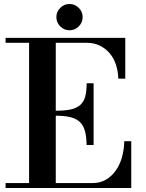

<svg xmlns="http://www.w3.org/2000/svg" viewBox="-20 -944 731 964"><path d="M415 -216Q414 -258 406.5 -286Q399 -314 381.5 -331Q364 -348 334.5 -355.5Q305 -363 260 -363V-25H446Q483 -25 512 -42Q541 -59 561.5 -88Q582 -117 592.5 -155Q603 -193 604 -235H639V0H8V-25H126V-729H8V-754H609V-549H574Q573 -585 562.5 -618Q552 -651 531.5 -675.5Q511 -700 482 -714.5Q453 -729 416 -729H260V-388Q305 -388 335 -394.5Q365 -401 383 -417Q401 -433 408 -459.5Q415 -486 415 -526H450V-216ZM263 -858Q263 -885 282.5 -904.5Q302 -924 329 -924Q356 -924 375.5 -904.5Q395 -885 395 -858Q395 -831 375.5 -811.5Q356 -792 329 -792Q302 -792 282.5 -811.5Q263 -831 263 -858Z"/></svg>

Font: Libre Bodoni
Style: Regular
Weight: 400
Designer: Pablo Impallari, Rodrigo Fuenzalida
Foundry: Pablo Impallari, Rodrigo Fuenzalida
Version: Version 1.001; ttfautohint (v1.5.65-e2d9)